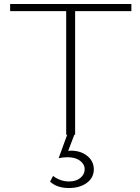

<svg xmlns="http://www.w3.org/2000/svg" viewBox="-20 -678 706 966"><path d="M641 -622H358V0H313V-622H31V-658H641ZM452 174Q452 216 417 242Q382 268 326 268Q267 268 232 236L247 207Q263 220 284 227.5Q305 235 327 235Q363 235 384.5 217Q406 199 406 174Q406 148 382.5 130.5Q359 113 319 113Q298 113 275 118L318 0H354L323 81Q328 80 337 80Q386 80 419 106.5Q452 133 452 174Z"/></svg>

Font: Ysabeau Light
Style: Regular
Weight: 300
Designer: Christian Thalmann (Catharsis Fonts)
Version: Version 0.003